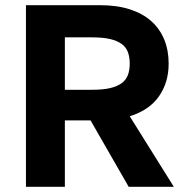

<svg xmlns="http://www.w3.org/2000/svg" viewBox="-20 -720 730 740"><path d="M80 -700H365Q431 -700 480.5 -684Q530 -668 563 -638.5Q596 -609 613 -567.5Q630 -526 630 -475Q630 -402 592.5 -348.5Q555 -295 480 -272L650 0H476L329 -256H230V0H80ZM335 -374Q377 -374 404.5 -380.5Q432 -387 449 -399.5Q466 -412 473 -431Q480 -450 480 -475Q480 -500 473 -519Q466 -538 449 -550.5Q432 -563 404.5 -569.5Q377 -576 335 -576H230V-374Z"/></svg>

Font: Golos Text DemiBold
Style: Regular
Weight: 600
Designer: A.Korolkova, Vitaly Kuzmin
Foundry: ParaType Ltd
Version: Version 2.002